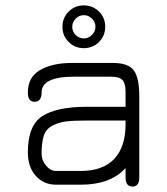

<svg xmlns="http://www.w3.org/2000/svg" viewBox="-20 -683 618 710"><path d="M300.8 -237.3Q251 -237.3 224.1 -233.9Q197.3 -230.5 173.8 -218.3Q150.4 -206.1 142.1 -181.6Q133.8 -157.2 133.8 -115.2Q133.8 -89.8 150.4 -70.3Q167 -50.8 187.5 -50.8H278.3Q360.4 -50.8 402.3 -95.2Q444.3 -139.6 444.3 -222.7V-237.3ZM300.8 -288.1H444.3V-343.8Q444.3 -374 433.1 -386.7Q421.9 -399.4 390.6 -399.4H252.9Q133.8 -399.4 133.8 -340.8Q133.8 -306.6 107.4 -306.6Q83 -306.6 83 -340.8Q83 -397.5 127.9 -423.8Q172.9 -450.2 246.1 -450.2H397.5Q454.1 -450.2 474.6 -422.9Q495.1 -395.5 495.1 -327.1V-26.4Q495.1 6.8 469.7 6.8Q444.3 6.8 444.3 -27.3V-61.5Q388.7 0 278.3 0H187.5Q141.6 0 112.3 -32.7Q83 -65.4 83 -120.1Q83 -218.8 136.2 -253.4Q189.5 -288.1 300.8 -288.1ZM247.1 -584Q247.1 -566.4 259.8 -553.7Q272.5 -541 290 -541Q306.6 -541 319.8 -553.7Q333 -566.4 333 -584Q333 -601.6 319.8 -614.3Q306.6 -627 290 -627Q272.5 -627 259.8 -613.8Q247.1 -600.6 247.1 -584ZM233.9 -640.1Q256.8 -663.1 290 -663.1Q323.2 -663.1 346.2 -640.1Q369.1 -617.2 369.1 -584Q369.1 -550.8 346.2 -527.8Q323.2 -504.9 290 -504.9Q256.8 -504.9 233.9 -527.8Q210.9 -550.8 210.9 -584Q210.9 -617.2 233.9 -640.1Z"/></svg>

Font: Jura
Style: Book
Weight: 400
Version: Version 2.3